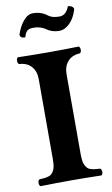

<svg xmlns="http://www.w3.org/2000/svg" viewBox="-95 -901 555 952"><g transform="rotate(-10 183.0 -425.5)"><path d="M252.9 -522.9V-122.1Q252.9 -101.6 254.9 -86.9Q256.8 -72.3 262.5 -62.5Q268.1 -52.7 273.4 -47.1Q278.8 -41.5 290 -38.3Q301.3 -35.2 310.3 -34.2Q319.3 -33.2 335.9 -32.2Q343.3 -27.8 343.3 -15.1Q343.3 -2.4 335.9 2Q255.9 0 184.1 0Q109.9 0 29.8 2Q22.5 -2.4 22.5 -15.1Q22.5 -27.8 29.8 -32.2Q46.4 -33.2 55.4 -34.2Q64.5 -35.2 75.7 -38.3Q86.9 -41.5 92.3 -47.1Q97.7 -52.7 103.3 -62.5Q108.9 -72.3 110.8 -86.9Q112.8 -101.6 112.8 -122.1V-522.9Q112.8 -561.5 91.3 -586.2Q69.8 -610.8 29.8 -612.8Q22.5 -617.2 22.5 -629.9Q22.5 -642.6 29.8 -647Q109.9 -645 184.1 -645Q255.9 -645 335.9 -647Q343.3 -642.6 343.3 -629.9Q343.3 -617.2 335.9 -612.8Q295.9 -610.8 274.4 -586.2Q252.9 -561.5 252.9 -522.9ZM269 -810.1Q301.3 -810.1 317.9 -853Q329.1 -853 337.6 -847.4Q346.2 -841.8 346.2 -833Q333.5 -790 308.3 -765.1Q283.2 -740.2 254.9 -740.2Q217.8 -740.2 189.9 -761.2Q164.6 -777.8 131.8 -777.8Q122.1 -777.8 116.2 -776.9Q110.4 -775.9 103.5 -772.2Q96.7 -768.6 91.8 -760Q86.9 -751.5 83 -737.8Q57.1 -737.8 57.1 -755.9Q69.8 -795.9 92.3 -822.5Q114.7 -849.1 140.1 -849.1Q183.1 -849.1 213.9 -824.2Q231.9 -810.1 269 -810.1Z"/></g></svg>

Font: Common Serif
Style: Bold
Weight: 700
Designer: Philipp H. Poll, Khaled Hosny
Foundry: Stefan Peev, Context Ltd.
Version: Version 1.026